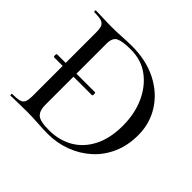

<svg xmlns="http://www.w3.org/2000/svg" viewBox="-149 -809 995 995"><g transform="rotate(45 348.0 -311.5)"><path d="M53 -300Q50 -300 49 -305.5Q48 -311 49 -316.5Q50 -322 53 -322H331Q334 -322 334.5 -316.5Q335 -311 334.5 -305.5Q334 -300 331 -300ZM310 4Q280 4 236 1Q192 -2 155 -2Q121 -2 89.5 -1Q58 0 33 0Q31 0 31 -6Q31 -12 33 -12Q68 -12 86 -17Q104 -22 110 -37Q116 -52 116 -81V-544Q116 -573 110 -587.5Q104 -602 86.5 -607.5Q69 -613 35 -613Q32 -613 32 -619Q32 -625 35 -625Q60 -625 90.5 -623.5Q121 -622 155 -622Q189 -622 228.5 -624.5Q268 -627 296 -627Q402 -627 480.5 -587Q559 -547 603 -478Q647 -409 647 -323Q647 -248 620.5 -187.5Q594 -127 547 -84.5Q500 -42 439 -19Q378 4 310 4ZM300 -14Q375 -14 432.5 -47Q490 -80 523 -144.5Q556 -209 556 -301Q556 -388 525 -457.5Q494 -527 438.5 -568.5Q383 -610 306 -610Q246 -610 220.5 -598Q195 -586 195 -542V-92Q195 -52 215 -33Q235 -14 300 -14Z"/></g></svg>

Font: Cormorant Light Medium
Style: Regular
Weight: 500
Version: Version 4.000